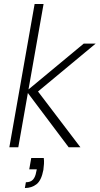

<svg xmlns="http://www.w3.org/2000/svg" viewBox="-20 -740 501 965"><path d="M325 0 113 -282 401 -521H461L154 -266L159 -296L384 0ZM27 0 154 -720H199L72 0ZM105 205 110 176Q134 176 146 162.5Q158 149 162 124L165 111H127L137 54H200Q202 68 201 83.5Q200 99 198 114Q188 167 163.5 186Q139 205 105 205Z"/></svg>

Font: DM Sans 10pt ExtraLight
Style: Italic
Weight: 250
Italic angle: -10°
Version: Version 4.004;gftools[0.9.30]